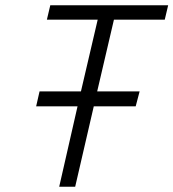

<svg xmlns="http://www.w3.org/2000/svg" viewBox="-20 -713 662 733"><path d="M353 -638 289 -364H131L118 -307H276L206 0H267L338 -307H498L513 -364H351L415 -638H609L622 -693H172L159 -638Z"/></svg>

Font: RazerF5 Light
Style: Italic
Weight: 300
Foundry: Razer Inc.
Version: Version 2